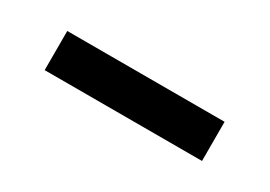

<svg xmlns="http://www.w3.org/2000/svg" viewBox="-13 -536 627 446"><g transform="rotate(30 300.0 -313.5)"><path d="M89 -260.5V-365.5H511V-260.5Z"/></g></svg>

Font: Fira Code Light SemiBold
Style: Regular
Weight: 600
Monospace: yes
Version: Version 5.002